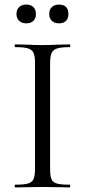

<svg xmlns="http://www.w3.org/2000/svg" viewBox="-20 -819 372 839"><path d="M284 -12Q287 -12 287 -6Q287 0 284 0Q254 0 236 -1L165 -2L96 -1Q78 0 47 0Q44 0 44 -6Q44 -12 47 -12Q85 -12 102.5 -17Q120 -22 126.5 -36.5Q133 -51 133 -81V-544Q133 -574 126.5 -588Q120 -602 102.5 -607.5Q85 -613 47 -613Q44 -613 44 -619Q44 -625 47 -625L96 -624Q138 -622 165 -622Q195 -622 237 -624L284 -625Q287 -625 287 -619Q287 -613 284 -613Q247 -613 229 -607Q211 -601 205 -586.5Q199 -572 199 -542V-81Q199 -50 205 -36Q211 -22 228.5 -17Q246 -12 284 -12ZM52 -758Q52 -777 63.5 -788Q75 -799 95 -799Q115 -799 126 -788Q137 -777 137 -758Q137 -739 126 -728Q115 -717 95 -717Q75 -717 63.5 -728Q52 -739 52 -758ZM195 -758Q195 -777 206.5 -788Q218 -799 238 -799Q258 -799 268.5 -788.5Q279 -778 279 -758Q279 -739 268.5 -728Q258 -717 238 -717Q218 -717 206.5 -728Q195 -739 195 -758Z"/></svg>

Font: Cormorant
Style: Regular
Weight: 400
Designer: Christian Thalmann (Catharsis Fonts)
Foundry: Catharsis Fonts
Version: Version 4.000